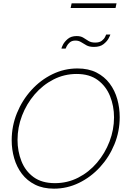

<svg xmlns="http://www.w3.org/2000/svg" viewBox="-20 -1125 765 1150"><path d="M303 5Q238 5 190 -19Q142 -43 111 -84Q80 -125 65 -177Q50 -229 50 -285Q50 -370 81.5 -447.5Q113 -525 168 -585.5Q223 -646 294 -680.5Q365 -715 444 -715Q510 -715 558 -690.5Q606 -666 637 -624.5Q668 -583 682.5 -531Q697 -479 697 -423Q697 -338 665.5 -261Q634 -184 579 -124Q524 -64 453 -29.5Q382 5 303 5ZM309 -28Q384 -28 448.5 -61Q513 -94 561 -150.5Q609 -207 636 -277.5Q663 -348 663 -422Q663 -490 639 -549.5Q615 -609 565.5 -645.5Q516 -682 439 -682Q365 -682 300.5 -649Q236 -616 187.5 -559.5Q139 -503 112 -432.5Q85 -362 85 -287Q85 -219 108.5 -159.5Q132 -100 181.5 -64Q231 -28 309 -28ZM543 -844Q515 -844 498 -853.5Q481 -863 466 -872.5Q451 -882 432 -882Q411 -882 398.5 -871.5Q386 -861 380 -849Q374 -837 373 -834H348Q348 -839 357 -857Q366 -875 386 -892Q406 -909 439 -909Q464 -909 479.5 -899Q495 -889 510.5 -879.5Q526 -870 550 -870Q576 -870 590 -881Q604 -892 609.5 -904Q615 -916 616 -918H641Q640 -913 630.5 -895Q621 -877 600 -860.5Q579 -844 543 -844ZM403 -1077 409 -1105H678L672 -1077Z"/></svg>

Font: Raleway ExtraLight
Style: Italic
Weight: 200
Italic angle: -12°
Designer: Matt McInerney, Pablo Impallari, Rodrigo Fuenzalida
Foundry: Matt McInerney, Pablo Impallari, Rodrigo Fuenzalida
Version: Version 4.026